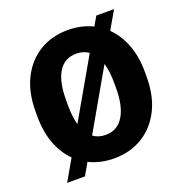

<svg xmlns="http://www.w3.org/2000/svg" viewBox="-140 -861 967 1027"><g transform="rotate(-20 344.0 -347.0)"><path d="M661.6 -369.6V-340.8Q661.6 -231.9 621.8 -153.6Q582 -75.2 512 -32.7Q441.9 9.8 351.1 9.8Q272.5 9.8 208.5 -22L169.4 46.4H67.9L136.7 -73.2Q90.8 -119.1 65.2 -186.8Q39.6 -254.4 39.6 -340.8V-369.6Q39.6 -478.5 79.1 -557.1Q118.7 -635.7 188.7 -678.2Q258.8 -720.7 350.1 -720.7Q427.2 -720.7 490.7 -689.5L520.5 -741.2H621.6L562.5 -638.7Q609.4 -592.8 635.5 -524.7Q661.6 -456.5 661.6 -369.6ZM213.9 -340.8Q213.9 -276.4 227.1 -230.5L419.4 -565.4Q390.1 -586.4 350.1 -586.4Q282.2 -586.4 248 -531.2Q213.9 -476.1 213.9 -370.6ZM487.3 -340.8V-370.6Q487.3 -436 473.1 -482.9L279.8 -145.5Q309.1 -124 351.1 -124Q416.5 -124 451.9 -180.2Q487.3 -236.3 487.3 -340.8Z"/></g></svg>

Font: Vazirmatn UI Black
Style: Regular
Weight: 900
Designer: Saber Rastikerdar
Foundry: Saber Rastikerdar
Version: Version 33.003